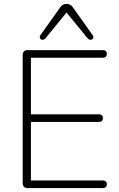

<svg xmlns="http://www.w3.org/2000/svg" viewBox="-20 -961 610 981"><path d="M121 0Q109 0 102.5 -6.5Q96 -13 96 -25V-680Q96 -692 102.5 -698.5Q109 -705 121 -705H505Q515 -705 520.5 -700Q526 -695 526 -686Q526 -676 520.5 -671Q515 -666 505 -666H138V-377H485Q495 -377 500.5 -372Q506 -367 506 -358Q506 -348 500.5 -343Q495 -338 485 -338H138V-39H505Q515 -39 520.5 -34Q526 -29 526 -20Q526 -10 520.5 -5Q515 0 505 0ZM213 -766Q207 -759 200.5 -758Q194 -757 189 -760Q184 -763 183 -769Q182 -775 187 -782L288 -924Q295 -934 303 -937.5Q311 -941 320 -941Q329 -941 337 -937.5Q345 -934 352 -924L453 -782Q458 -775 457 -769Q456 -763 451 -760Q446 -757 439.5 -758Q433 -759 427 -766L320 -897Z"/></svg>

Font: Nunito ExtraLight ExtraLight
Style: Regular
Weight: 250
Version: Version 3.602